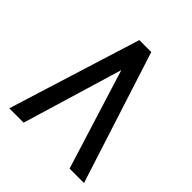

<svg xmlns="http://www.w3.org/2000/svg" viewBox="-197 -859 993 993"><g transform="rotate(45 300.0 -362.5)"><path d="M297.5 -549.5 132.5 0H27.5L253.5 -725H341L574 0H468.5Z"/></g></svg>

Font: JuliaMono SemiBold
Style: Regular
Weight: 600
Monospace: yes
Designer: cormullion
Foundry: corm
Version: Version 0.055; ttfautohint (v1.8.4)